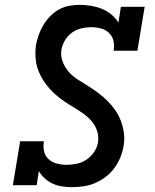

<svg xmlns="http://www.w3.org/2000/svg" viewBox="-20 -763 640 791"><path d="M277 8Q256 8 235.5 5Q215 2 197 -6.5Q179 -15 164.5 -28Q150 -41 140 -58L131 0H33L63 -181H161Q157 -160 161.5 -140Q166 -120 180.5 -107Q195 -94 214.5 -89Q234 -84 255 -84Q276 -84 297 -88.5Q318 -93 336.5 -105.5Q355 -118 367.5 -136.5Q380 -155 384 -177Q387 -199 381 -220Q375 -241 362.5 -257.5Q350 -274 333.5 -287Q317 -300 299.5 -311Q282 -322 264 -333Q246 -344 229.5 -356.5Q213 -369 198 -383.5Q183 -398 170.5 -414.5Q158 -431 148 -450Q138 -469 132.5 -489Q127 -509 126 -531.5Q125 -554 128 -577Q132 -598 139.5 -619Q147 -640 158.5 -659.5Q170 -679 186.5 -696Q203 -713 223 -724Q243 -735 265 -739Q287 -743 308 -743Q332 -743 355.5 -739Q379 -735 400 -726.5Q421 -718 438.5 -703.5Q456 -689 468 -670L478 -735H576L546 -554H448Q452 -575 447.5 -594.5Q443 -614 429 -627.5Q415 -641 395 -646Q375 -651 355 -651Q335 -651 314.5 -646Q294 -641 276.5 -628.5Q259 -616 248 -597.5Q237 -579 233 -559Q229 -532 238.5 -508Q248 -484 264.5 -465.5Q281 -447 302.5 -434Q324 -421 345 -407.5Q366 -394 386 -379Q406 -364 423.5 -346.5Q441 -329 455.5 -308Q470 -287 478.5 -263.5Q487 -240 490.5 -214Q494 -188 489 -161Q485 -137 475.5 -114Q466 -91 451 -70.5Q436 -50 415.5 -34.5Q395 -19 372 -9Q349 1 324.5 4.5Q300 8 277 8Z"/></svg>

Font: Iosevka Curly Slab SmBdExObl
Style: Regular
Weight: 600
Width: 7
Italic angle: -9°
Monospace: yes
Designer: Belleve Invis
Foundry: Belleve Invis
Version: Version 11.1.0; ttfautohint (v1.8.3)